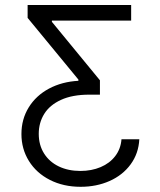

<svg xmlns="http://www.w3.org/2000/svg" viewBox="-20 -550 630 757"><path d="M297.9 186.5Q230 186.5 176.8 159.4Q123.5 132.3 94 84.7Q64.5 37.1 64.5 -21.5Q64.5 -80.1 93.3 -126.7Q122.1 -173.3 173.3 -200.7Q224.6 -228 289.1 -231.4V-236.3L88.9 -479.5V-530.3H497.1V-468.8H184.6V-463.9L374 -233.4V-176.8H332Q265.1 -176.8 220.5 -156.2Q175.8 -135.7 154.3 -100.8Q132.8 -65.9 132.8 -22.5Q132.8 22 153.8 55.2Q174.8 88.4 211.9 106.2Q249 124 296.9 124Q340.8 124 376.7 108.9Q412.6 93.8 434.3 65.4Q456.1 37.1 459 -1H529.3Q526.4 55.2 495.1 97.9Q463.9 140.6 412.1 163.6Q360.4 186.5 297.9 186.5Z"/></svg>

Font: Pretendard JP Light
Style: Regular
Weight: 300
Designer: Base glyphs from Inter by Rasmus Andersson; Hangeul glyphs from Noto Sans CJK(Source Han Sans) by Jang Soo-young and Kan
Foundry: Kil Hyung-jin
Version: Version 1.309